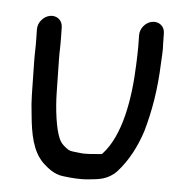

<svg xmlns="http://www.w3.org/2000/svg" viewBox="-47 -594 651 686"><g transform="rotate(-5 279.0 -251.0)"><path d="M106.4 -505 100.1 -465C96.2 -439.9 91.4 -422 86.5 -391L68.1 -274C64.7 -252.6 62.5 -230.7 60.8 -201.8C55.3 -134.1 55.8 -71.4 88.6 -26.2C102.9 -7.7 122.9 17.2 155.3 26.1C180.7 33.7 210.4 42.7 245.3 44.9C276.6 47.2 311 52.1 348.3 25.1C393.6 -10.1 428.9 -56.5 456.7 -108.7C491.3 -179.2 518.5 -257.1 537.1 -344.6C541.5 -365.3 548.8 -389.9 551.2 -414.8L557.1 -452C561.2 -478 542 -496 519 -496C494.7 -496 471.9 -476.3 468.1 -452L461.9 -413C460.6 -404.8 458.9 -395.9 456.6 -385.4L449 -349.4C422.7 -225.9 377.3 -100.7 301.9 -43.3C299.7 -41.8 297.9 -41.2 297.2 -41.1C266.5 -44.2 241 -45.3 220.3 -52C200.4 -57.9 187.9 -60.6 181.2 -66.4C168 -79.1 158.4 -90.5 154 -107.6C144.5 -143.6 147.8 -215 157.1 -274L175.5 -391C180 -419.5 184.7 -436.9 189.1 -465L195.4 -505C199.4 -530.3 181.3 -549 157.8 -549C134.4 -549 110.4 -530.3 106.4 -505Z"/></g></svg>

Font: Just Breathe
Style: BdObl3
Weight: 400
Foundry: Cannot Into Space Fonts
Version: Version 0.72